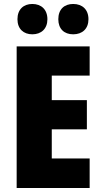

<svg xmlns="http://www.w3.org/2000/svg" viewBox="-20 -948 515 968"><path d="M68 -851C68 -802 99 -775 143 -775C188 -775 219 -803 219 -851C219 -900 188 -928 143 -928C99 -928 68 -901 68 -851ZM274 -851C274 -803 303 -775 349 -775C395 -775 426 -803 426 -851C426 -900 395 -928 349 -928C304 -928 274 -901 274 -851ZM432 0V-149H241V-296H418V-443H241V-567H432V-714H64V0Z"/></svg>

Font: Noto Sans Gurmukhi Condensed Black
Style: Regular
Weight: 900
Width: 3
Designer: Jelle Bosma - Monotype Design Team
Foundry: Monotype Imaging Inc.
Version: Version 2.004